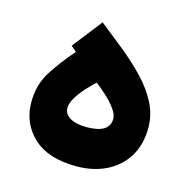

<svg xmlns="http://www.w3.org/2000/svg" viewBox="-81 -582 653 660"><g transform="rotate(15 245.5 -252.5)"><path d="M143.1 -381.3 123.5 -398.4 205.6 -503.4Q249.5 -468.8 293 -433.6Q336.4 -398.4 372.3 -360.8Q408.2 -323.2 429.7 -281.7Q451.2 -240.2 451.2 -193.4Q451.2 -133.8 424.8 -90.8Q398.4 -47.9 352.1 -24.9Q305.7 -2 245.6 -2Q144.5 -2 92 -51.5Q39.6 -101.1 39.6 -175.8Q39.6 -236.8 69.6 -284.4Q99.6 -332 143.1 -381.3ZM326.7 -192.4Q326.7 -208 312.7 -227.3Q298.8 -246.6 278.6 -265.1Q258.3 -283.7 239.7 -297.9Q222.7 -282.7 205.3 -263.2Q188 -243.7 176.3 -224.1Q164.6 -204.6 164.6 -188.5Q164.6 -166 186.3 -153.6Q208 -141.1 245.1 -141.1Q326.7 -141.1 326.7 -192.4Z"/></g></svg>

Font: Vazirmatn RD ExtraBold
Style: Regular
Weight: 800
Designer: Saber Rastikerdar
Foundry: Saber Rastikerdar
Version: Version 32.102